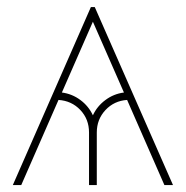

<svg xmlns="http://www.w3.org/2000/svg" viewBox="-20 -536 538 556"><path d="M456.1 0 348.1 -246.6Q310.5 -244.1 285.4 -217.3Q260.3 -190.4 260.3 -152.3V0H237.8V-152.3Q237.8 -190.9 212.6 -217.5Q187.5 -244.1 149.4 -246.6L41.5 0H17.1L243.2 -515.6H254.4L481 0ZM159.2 -268.1Q189 -264.2 212.9 -246.3Q236.8 -228.5 249 -202.1Q261.2 -228.5 285.2 -246.3Q309.1 -264.2 338.9 -268.1L249 -473.1Z"/></svg>

Font: Inter Display Thin
Style: Regular
Weight: 100
Designer: Rasmus Andersson
Foundry: rsms
Version: Version 4.000;git-a52131595